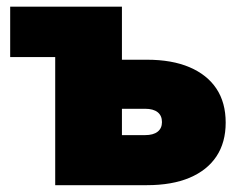

<svg xmlns="http://www.w3.org/2000/svg" viewBox="-20 -542 705 562"><path d="M9.8 -375V-522.5H204.1V-375ZM253.9 -367.2H410.2Q483.4 -367.2 534.9 -345.2Q586.4 -323.2 613.5 -282.5Q640.6 -241.7 640.6 -183.1Q640.6 -125 613.5 -84.2Q586.4 -43.5 534.9 -21.7Q483.4 0 410.2 0H141.6V-522.5H336.9V-146.5H404.8Q428.7 -146.5 441.4 -156.5Q454.1 -166.5 454.1 -184.6Q454.1 -203.6 441.4 -213.6Q428.7 -223.6 404.8 -223.6H253.9Z"/></svg>

Font: Inter 28pt Black
Style: Regular
Weight: 900
Designer: Rasmus Andersson
Foundry: rsms
Version: Version 4.001;git-66647c0bb